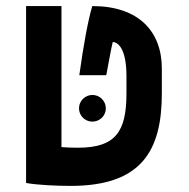

<svg xmlns="http://www.w3.org/2000/svg" viewBox="-20 -606 626 636"><path d="M213.9 9.8C448.7 9.8 516.1 -106.4 516.1 -296.9V-378.9C516.1 -501.5 439.9 -585.9 285.6 -585.9C271.5 -537.6 256.8 -458.5 242.7 -356.9H332C345.2 -426.3 347.7 -442.9 353.5 -466.8C370.1 -466.8 398.9 -445.8 398.9 -354V-296.9C398.9 -169.4 362.8 -116.7 237.8 -116.7C220.7 -116.7 203.1 -117.2 183.6 -118.7V-585.9H66.4V0C100.6 6.8 169.9 9.8 213.9 9.8ZM286.1 -203.1C310.5 -203.1 330.6 -222.7 330.6 -247.1C330.6 -271.5 310.5 -291.5 286.1 -291.5C261.7 -291.5 241.7 -271.5 241.7 -247.1C241.7 -222.7 261.7 -203.1 286.1 -203.1Z"/></svg>

Font: Cascadia Mono SemiBold
Style: Regular
Weight: 600
Monospace: yes
Designer: Aaron Bell
Foundry: Saja Typeworks
Version: Version 2404.023